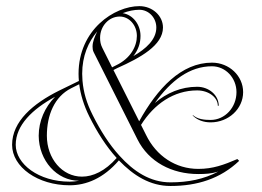

<svg xmlns="http://www.w3.org/2000/svg" viewBox="-20 -609 865 635"><path d="M239.8 -365.1C239.8 -357.3 240.2 -349.3 240.9 -341.2L174.9 -309C89.9 -266.5 20 -207.9 20 -130C20 -56.7 104.8 3.8 210.4 3.8C265 3.8 322.1 -18.9 373.2 -78.6C422 -27.9 476.8 6.1 543.8 6.1C631.9 6.1 708.6 -17.7 771 -77L765 -83C720.5 -63.8 684.3 -50.4 635.9 -50.4C560.7 -50.4 496.9 -93.1 463.1 -162.6L446.4 -195.9C489.6 -264.8 554.5 -310 632 -310C669.7 -310 700.4 -287.3 700.4 -259.3H703.4C703.4 -293.9 671.4 -322 632 -322C578.9 -322 531.2 -301.7 492.1 -268.3C545.6 -343 607.4 -389.8 681.1 -389.8C725.8 -389.8 762.1 -351.5 762.1 -304.3C762.1 -253.5 723.8 -212.3 676.5 -212.3C654.8 -212.3 633.3 -214.8 618.1 -228.2L617.1 -227.2C632.6 -211.4 654 -204.3 676.5 -204.3C735.9 -204.3 784.1 -249.1 784.1 -304.3C784.1 -358.1 738 -401.8 681.1 -401.8C579.6 -401.8 500.4 -316.6 440.3 -207.9L355.2 -377.4L368.4 -384.1C444.1 -417.9 519 -459.1 519 -518C519 -557 484 -588.7 440.9 -588.7C358.4 -588.7 239.8 -511 239.8 -365.1ZM365.9 -86.5C327.5 -43 287.1 -24.8 251.1 -24.8C186 -24.8 135 -84.2 135 -160C135 -228.3 160.1 -289.4 215.4 -317.1L242 -330.4C246.3 -297 256.8 -260.9 275.7 -223C301.4 -171.6 331.4 -124.3 365.9 -86.5ZM251.8 -365.1C251.8 -424.3 272.3 -470.3 301.6 -505.1C293.3 -487.8 286.1 -471 286.1 -454.9C286.1 -448.6 286.8 -442.3 289.8 -436.4L434.5 -148.3C472 -73.2 548.3 -33.4 635.9 -33.4C659.4 -33.4 679.5 -34.5 701.7 -41.5C654.8 -16.5 602.5 -5.9 543.8 -5.9C476.8 -5.9 422.1 -41.8 374.7 -94.5C341.3 -131.2 311.8 -177.7 286.5 -228.4C266.1 -269.1 256.3 -303.1 252.8 -342.2C252.2 -350 251.8 -357.6 251.8 -365.1ZM108 -160C108.5 -77.7 168.2 -11.2 241.7 -11.2C231.1 -9.3 220.9 -8.2 210.4 -8.2C107.8 -8.2 32 -66.8 32 -130C32 -194.9 86.9 -247.9 162.2 -288.9C128.2 -254.6 108 -208.3 108 -160ZM350.7 -386.3 318.4 -450.8C313 -461.4 311 -471.7 311 -483.7C311 -522.7 340.1 -554.3 375.9 -554.3C407.3 -554.3 432.7 -525.6 432.7 -490.2C432.7 -455.8 412 -415.9 363.9 -393ZM421.1 -423.4C436.6 -443.7 444.7 -465 444.7 -490.2C444.7 -527.5 419.9 -560.2 385.7 -565.5C404.8 -572.9 423.8 -576.7 440.9 -576.7C471.9 -576.7 497 -550.4 497 -518C497 -477.9 462.6 -447.6 421.1 -423.4Z"/></svg>

Font: SortefaxS01
Style: Medium
Weight: 500
Designer: gluk
Foundry: gluk
Version: Version 0.261